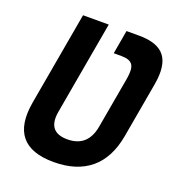

<svg xmlns="http://www.w3.org/2000/svg" viewBox="-128 -798 842 912"><g transform="rotate(20 293.0 -341.5)"><path d="M356.4 -693.4H419.9Q514.2 -693.4 550 -647Q585.9 -600.6 568.8 -502.9L519.5 -222.7Q499 -106.4 429 -48.3Q358.9 9.8 243.7 9.8Q12.7 9.8 53.7 -222.7L136.7 -693.4H266.6L183.6 -222.7Q164.6 -113.8 267.6 -113.8Q370.6 -113.8 389.6 -222.7L435.5 -482.4Q444.3 -532.7 430.7 -553.2Q417 -573.7 375 -573.7H335.4Z"/></g></svg>

Font: Cascadia Mono
Style: Bold Italic
Weight: 700
Italic angle: -10°
Monospace: yes
Designer: Aaron Bell
Foundry: Saja Typeworks
Version: Version 2404.023; ttfautohint (v1.8.4)